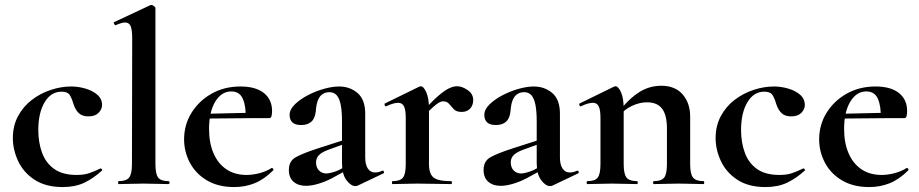

<svg xmlns="http://www.w3.org/2000/svg" viewBox="-20 -745 3721 777"><path d="M234 12Q165 12 120 -17.5Q75 -47 53.5 -93Q32 -139 32 -186Q32 -236 53 -275Q74 -314 108.5 -340.5Q143 -367 185 -381Q227 -395 268 -395Q297 -395 326 -386.5Q355 -378 374 -361.5Q393 -345 393 -320Q393 -303 379 -288.5Q365 -274 338 -274Q313 -274 299 -287Q285 -300 277 -325Q270 -349 261.5 -361.5Q253 -374 229 -374Q186 -374 160.5 -331Q135 -288 135 -219Q135 -169 150 -127.5Q165 -86 199 -61.5Q233 -37 290 -37Q320 -37 340.5 -44Q361 -51 386 -63Q388 -65 391.5 -61Q395 -57 393 -55Q358 -23 321 -5.5Q284 12 234 12Z M460 0Q458 0 458 -6Q458 -12 460 -12Q491 -12 502.5 -26.5Q514 -41 514 -81L515 -589Q515 -623 509 -638.5Q503 -654 486 -654Q473 -654 448 -643Q445 -642 442 -648Q439 -654 441 -655L588 -724Q590 -725 592 -725Q597 -725 603 -720.5Q609 -716 609 -712V-81Q609 -41 620 -26.5Q631 -12 662 -12Q666 -12 666 -6Q666 0 662 0Q643 0 616.5 -1Q590 -2 561 -2Q532 -2 506 -1Q480 0 460 0Z M928 12Q863 12 817.5 -15Q772 -42 748.5 -86.5Q725 -131 725 -181Q725 -240 755 -288.5Q785 -337 836.5 -366Q888 -395 953 -395Q1015 -395 1048 -368.5Q1081 -342 1081 -296Q1081 -285 1079 -276Q1077 -267 1070 -267H974Q976 -314 963 -344.5Q950 -375 916 -375Q876 -375 851 -333.5Q826 -292 826 -223Q826 -167 844 -125Q862 -83 896 -60Q930 -37 978 -37Q1002 -37 1029.5 -44Q1057 -51 1079 -65Q1081 -67 1084.5 -63Q1088 -59 1086 -56Q1049 -19 1010.5 -3.5Q972 12 928 12ZM791 -265 790 -284 1009 -289V-267Z M1428 6Q1424 8 1418 8Q1400 8 1382 -16Q1364 -40 1364 -85V-255Q1364 -294 1359 -320Q1354 -346 1343 -359Q1332 -372 1313 -372Q1298 -372 1286 -364.5Q1274 -357 1267 -340.5Q1260 -324 1258 -295Q1255 -266 1240 -252.5Q1225 -239 1199 -239Q1174 -239 1163 -250Q1152 -261 1152 -280Q1152 -302 1173 -322.5Q1194 -343 1225.5 -359.5Q1257 -376 1291 -385.5Q1325 -395 1352 -395Q1396 -395 1427 -368.5Q1458 -342 1458 -285V-108Q1458 -79 1468.5 -63Q1479 -47 1498 -47Q1512 -47 1527 -54Q1531 -56 1533.5 -50.5Q1536 -45 1531 -43ZM1218 7Q1187 7 1168 -9.5Q1149 -26 1149 -57Q1149 -93 1176.5 -108.5Q1204 -124 1262 -143L1374 -179L1378 -164L1309 -139Q1282 -129 1270.5 -117Q1259 -105 1259 -88Q1259 -67 1271 -55Q1283 -43 1301 -43Q1309 -43 1322.5 -46.5Q1336 -50 1352 -57L1407 -87L1408 -70L1322 -23Q1297 -10 1269 -1.5Q1241 7 1218 7Z M1691 -271 1683 -284Q1722 -329 1749 -353Q1776 -377 1795 -386.5Q1814 -396 1829 -396Q1850 -396 1872.5 -380.5Q1895 -365 1895 -340Q1895 -319 1882.5 -305.5Q1870 -292 1848 -292Q1827 -292 1816.5 -303Q1806 -314 1797.5 -324.5Q1789 -335 1773 -335Q1766 -335 1757.5 -330.5Q1749 -326 1733.5 -312.5Q1718 -299 1691 -271ZM1569 0Q1566 0 1566 -6Q1566 -12 1569 -12Q1600 -12 1611 -26.5Q1622 -41 1622 -81V-269Q1622 -300 1615 -314.5Q1608 -329 1591 -329Q1582 -329 1570 -325.5Q1558 -322 1543 -315Q1539 -313 1537 -319Q1535 -325 1537 -326L1676 -394Q1682 -396 1683 -396Q1694 -396 1705 -372Q1716 -348 1716 -303V-81Q1716 -55 1724 -39.5Q1732 -24 1751.5 -18Q1771 -12 1805 -12Q1809 -12 1809 -6Q1809 0 1805 0Q1778 0 1743.5 -1Q1709 -2 1669 -2Q1641 -2 1615 -1Q1589 0 1569 0Z M2216 6Q2212 8 2206 8Q2188 8 2170 -16Q2152 -40 2152 -85V-255Q2152 -294 2147 -320Q2142 -346 2131 -359Q2120 -372 2101 -372Q2086 -372 2074 -364.5Q2062 -357 2055 -340.5Q2048 -324 2046 -295Q2043 -266 2028 -252.5Q2013 -239 1987 -239Q1962 -239 1951 -250Q1940 -261 1940 -280Q1940 -302 1961 -322.5Q1982 -343 2013.5 -359.5Q2045 -376 2079 -385.5Q2113 -395 2140 -395Q2184 -395 2215 -368.5Q2246 -342 2246 -285V-108Q2246 -79 2256.5 -63Q2267 -47 2286 -47Q2300 -47 2315 -54Q2319 -56 2321.5 -50.5Q2324 -45 2319 -43ZM2006 7Q1975 7 1956 -9.5Q1937 -26 1937 -57Q1937 -93 1964.5 -108.5Q1992 -124 2050 -143L2162 -179L2166 -164L2097 -139Q2070 -129 2058.5 -117Q2047 -105 2047 -88Q2047 -67 2059 -55Q2071 -43 2089 -43Q2097 -43 2110.5 -46.5Q2124 -50 2140 -57L2195 -87L2196 -70L2110 -23Q2085 -10 2057 -1.5Q2029 7 2006 7Z M2626 0Q2623 0 2623 -6Q2623 -12 2626 -12Q2657 -12 2668 -26.5Q2679 -41 2679 -81V-225Q2679 -279 2659.5 -305Q2640 -331 2598 -331Q2568 -331 2536.5 -316Q2505 -301 2486 -275L2481 -287Q2516 -337 2560 -367.5Q2604 -398 2656 -398Q2712 -398 2742.5 -363Q2773 -328 2773 -273V-81Q2773 -41 2784.5 -26.5Q2796 -12 2827 -12Q2830 -12 2830 -6Q2830 0 2827 0Q2807 0 2781 -1Q2755 -2 2726 -2Q2698 -2 2672 -1Q2646 0 2626 0ZM2357 0Q2354 0 2354 -6Q2354 -12 2357 -12Q2388 -12 2399 -26.5Q2410 -41 2410 -81V-269Q2410 -300 2403 -314.5Q2396 -329 2379 -329Q2370 -329 2358 -325.5Q2346 -322 2331 -315Q2327 -313 2325 -319Q2323 -325 2325 -326L2464 -394Q2470 -396 2471 -396Q2482 -396 2493 -372Q2504 -348 2504 -303V-81Q2504 -41 2515.5 -26.5Q2527 -12 2558 -12Q2561 -12 2561 -6Q2561 0 2558 0Q2538 0 2512 -1Q2486 -2 2457 -2Q2429 -2 2403 -1Q2377 0 2357 0Z M3078 12Q3009 12 2964 -17.5Q2919 -47 2897.5 -93Q2876 -139 2876 -186Q2876 -236 2897 -275Q2918 -314 2952.5 -340.5Q2987 -367 3029 -381Q3071 -395 3112 -395Q3141 -395 3170 -386.5Q3199 -378 3218 -361.5Q3237 -345 3237 -320Q3237 -303 3223 -288.5Q3209 -274 3182 -274Q3157 -274 3143 -287Q3129 -300 3121 -325Q3114 -349 3105.5 -361.5Q3097 -374 3073 -374Q3030 -374 3004.5 -331Q2979 -288 2979 -219Q2979 -169 2994 -127.5Q3009 -86 3043 -61.5Q3077 -37 3134 -37Q3164 -37 3184.5 -44Q3205 -51 3230 -63Q3232 -65 3235.5 -61Q3239 -57 3237 -55Q3202 -23 3165 -5.5Q3128 12 3078 12Z M3498 12Q3433 12 3387.5 -15Q3342 -42 3318.5 -86.5Q3295 -131 3295 -181Q3295 -240 3325 -288.5Q3355 -337 3406.5 -366Q3458 -395 3523 -395Q3585 -395 3618 -368.5Q3651 -342 3651 -296Q3651 -285 3649 -276Q3647 -267 3640 -267H3544Q3546 -314 3533 -344.5Q3520 -375 3486 -375Q3446 -375 3421 -333.5Q3396 -292 3396 -223Q3396 -167 3414 -125Q3432 -83 3466 -60Q3500 -37 3548 -37Q3572 -37 3599.5 -44Q3627 -51 3649 -65Q3651 -67 3654.5 -63Q3658 -59 3656 -56Q3619 -19 3580.5 -3.5Q3542 12 3498 12ZM3361 -265 3360 -284 3579 -289V-267Z"/></svg>

Font: Cormorant Light
Style: Bold
Weight: 700
Version: Version 4.000